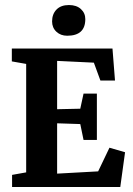

<svg xmlns="http://www.w3.org/2000/svg" viewBox="-20 -743 527 763"><path d="M247 -601Q221 -601 204 -617Q187 -633 187 -658Q187 -687 204.5 -705Q222 -723 254 -723Q284 -723 301.5 -707Q319 -691 319 -667Q319 -601 247 -601ZM28 0V-48L84 -58V-489L27 -499V-550H427L437 -423H379L353 -494L207 -501V-309L299 -311L312 -371H365V-187H312L299 -250L207 -253V-53L370 -62L415 -156L477 -138L458 0Z"/></svg>

Font: Aikya
Style: Bold
Weight: 700
Designer: Neelakash Kshetrimayum (Latin subset based on Merriweather by Eben Sorkin)
Foundry: Brand New Type
Version: Version 1.00 b005